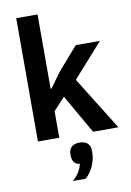

<svg xmlns="http://www.w3.org/2000/svg" viewBox="-106 -804 774 1135"><g transform="rotate(-10 281.0 -237.0)"><path d="M74 0H202V-159L271 -234L405 0H557L358 -320L538 -522H393L276 -388L207 -294H202V-740H74ZM314 49C274 49 250 70 250 107V117C250 144 262 170 295 173C286 211 269 237 237 266H314C350 234 379 177 379 120V107C379 70 355 49 314 49Z"/></g></svg>

Font: Braiins Sans SemiBold
Style: Regular
Weight: 600
Designer: Mike Abbink, Paul van der Laan, Pieter van Rosmalen, Jiri Chlebus, Lubos Buracinsky
Foundry: Bold Monday, Sudetype
Version: Version 1.000;hotconv 1.0.109;makeotfexe 2.5.65596